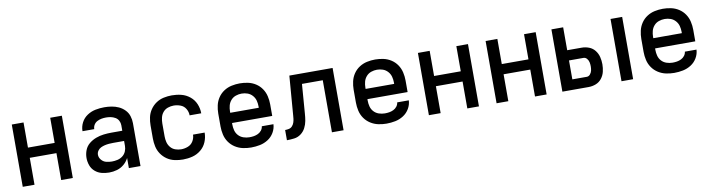

<svg xmlns="http://www.w3.org/2000/svg" viewBox="-26 -1070 5955 1609"><g transform="rotate(-10 2952.0 -265.0)"><path d="M75 0H175V-229H402V0H501V-530H402V-316H175V-530H75Z M810 8Q844 8 877 -1.5Q910 -11 936.5 -33.5Q963 -56 978 -86V0H1077V-365Q1077 -396 1067.5 -426Q1058 -456 1035.5 -479Q1013 -502 984.5 -515Q956 -528 925 -533Q894 -538 863 -538Q825 -538 787.5 -530.5Q750 -523 717.5 -501.5Q685 -480 667 -445.5Q649 -411 649 -373V-372H749Q749 -392 759.5 -409Q770 -426 787.5 -435Q805 -444 824 -447.5Q843 -451 863 -451Q883 -451 903 -447Q923 -443 941 -432.5Q959 -422 968.5 -403.5Q978 -385 978 -365V-318H885Q852 -318 818.5 -314Q785 -310 753 -298Q721 -286 694.5 -264.5Q668 -243 655.5 -211Q643 -179 643 -145Q643 -113 654 -82Q665 -51 690 -29.5Q715 -8 746.5 0Q778 8 810 8ZM848 -79Q824 -79 800 -85Q776 -91 759 -111Q742 -131 742 -155Q742 -173 752.5 -188.5Q763 -204 779.5 -212Q796 -220 813.5 -224Q831 -228 849 -229.5Q867 -231 885 -231H978V-189Q978 -165 968.5 -142.5Q959 -120 939.5 -105Q920 -90 896 -84.5Q872 -79 848 -79Z M1438 8Q1479 8 1518.5 -2Q1558 -12 1590.5 -38.5Q1623 -65 1639 -103.5Q1655 -142 1655 -183H1556Q1556 -154 1540 -127.5Q1524 -101 1495.5 -90Q1467 -79 1438 -79Q1413 -79 1388.5 -87.5Q1364 -96 1347.5 -116Q1331 -136 1325 -160.5Q1319 -185 1319 -210V-320Q1319 -345 1325 -370Q1331 -395 1347.5 -414.5Q1364 -434 1388.5 -442.5Q1413 -451 1438 -451Q1467 -451 1495.5 -440.5Q1524 -430 1540 -403.5Q1556 -377 1556 -347H1655Q1655 -388 1639 -426.5Q1623 -465 1590.5 -491.5Q1558 -518 1518.5 -528Q1479 -538 1438 -538Q1403 -538 1368 -530.5Q1333 -523 1303.5 -503Q1274 -483 1254 -453.5Q1234 -424 1226.5 -389.5Q1219 -355 1219 -320V-210Q1219 -175 1226.5 -140.5Q1234 -106 1254 -76.5Q1274 -47 1303.5 -27Q1333 -7 1368 0.5Q1403 8 1438 8Z M2018 8Q2056 8 2093 0.5Q2130 -7 2162 -27.5Q2194 -48 2213.5 -81Q2233 -114 2235 -152H2136Q2134 -133 2122 -117.5Q2110 -102 2092.5 -93.5Q2075 -85 2056.5 -82Q2038 -79 2019 -79Q1993 -79 1968 -87.5Q1943 -96 1925.5 -115Q1908 -134 1901.5 -159Q1895 -184 1895 -210V-222H2237V-320Q2237 -355 2229 -390Q2221 -425 2201 -454.5Q2181 -484 2151 -503.5Q2121 -523 2086 -530.5Q2051 -538 2016 -538Q1981 -538 1946 -530.5Q1911 -523 1881 -503.5Q1851 -484 1831 -454.5Q1811 -425 1803 -390Q1795 -355 1795 -320V-210Q1795 -175 1803 -140Q1811 -105 1831.5 -75.5Q1852 -46 1882.5 -26.5Q1913 -7 1948 0.5Q1983 8 2018 8ZM1895 -309V-320Q1895 -346 1901.5 -370.5Q1908 -395 1925 -414.5Q1942 -434 1966.5 -442.5Q1991 -451 2016 -451Q2042 -451 2066 -442.5Q2090 -434 2107.5 -414.5Q2125 -395 2131.5 -370.5Q2138 -346 2138 -320V-309Z M2323 0Q2354 0 2385.5 -4Q2417 -8 2442.5 -27Q2468 -46 2482.5 -74Q2497 -102 2502.5 -132.5Q2508 -163 2510 -195L2529 -443H2706V0H2805V-530H2437L2411 -201V-200Q2410 -184 2408 -167.5Q2406 -151 2400.5 -135Q2395 -119 2383.5 -106.5Q2372 -94 2355.5 -90.5Q2339 -87 2323 -87Z M3170 8Q3208 8 3245 0.5Q3282 -7 3314 -27.5Q3346 -48 3365.5 -81Q3385 -114 3387 -152H3288Q3286 -133 3274 -117.5Q3262 -102 3244.5 -93.5Q3227 -85 3208.5 -82Q3190 -79 3171 -79Q3145 -79 3120 -87.5Q3095 -96 3077.5 -115Q3060 -134 3053.5 -159Q3047 -184 3047 -210V-222H3389V-320Q3389 -355 3381 -390Q3373 -425 3353 -454.5Q3333 -484 3303 -503.5Q3273 -523 3238 -530.5Q3203 -538 3168 -538Q3133 -538 3098 -530.5Q3063 -523 3033 -503.5Q3003 -484 2983 -454.5Q2963 -425 2955 -390Q2947 -355 2947 -320V-210Q2947 -175 2955 -140Q2963 -105 2983.5 -75.5Q3004 -46 3034.5 -26.5Q3065 -7 3100 0.5Q3135 8 3170 8ZM3047 -309V-320Q3047 -346 3053.5 -370.5Q3060 -395 3077 -414.5Q3094 -434 3118.5 -442.5Q3143 -451 3168 -451Q3194 -451 3218 -442.5Q3242 -434 3259.5 -414.5Q3277 -395 3283.5 -370.5Q3290 -346 3290 -320V-309Z M3531 0H3631V-229H3858V0H3957V-530H3858V-316H3631V-530H3531Z M4107 0H4207V-229H4434V0H4533V-530H4434V-316H4207V-530H4107Z M5170 0H5269V-530H5170ZM4667 0H4890Q4922 0 4952 -11.5Q4982 -23 5002 -48.5Q5022 -74 5029.5 -105Q5037 -136 5037 -168Q5037 -199 5029.5 -230Q5022 -261 5002 -286.5Q4982 -312 4952 -323.5Q4922 -335 4890 -335H4767V-530H4667ZM4767 -87V-248H4890Q4907 -248 4919 -234Q4931 -220 4934.5 -202.5Q4938 -185 4938 -168Q4938 -150 4934.5 -133Q4931 -116 4919 -101.5Q4907 -87 4890 -87Z M5618 8Q5656 8 5693 0.5Q5730 -7 5762 -27.5Q5794 -48 5813.5 -81Q5833 -114 5835 -152H5736Q5734 -133 5722 -117.5Q5710 -102 5692.5 -93.5Q5675 -85 5656.5 -82Q5638 -79 5619 -79Q5593 -79 5568 -87.5Q5543 -96 5525.5 -115Q5508 -134 5501.5 -159Q5495 -184 5495 -210V-222H5837V-320Q5837 -355 5829 -390Q5821 -425 5801 -454.5Q5781 -484 5751 -503.5Q5721 -523 5686 -530.5Q5651 -538 5616 -538Q5581 -538 5546 -530.5Q5511 -523 5481 -503.5Q5451 -484 5431 -454.5Q5411 -425 5403 -390Q5395 -355 5395 -320V-210Q5395 -175 5403 -140Q5411 -105 5431.5 -75.5Q5452 -46 5482.5 -26.5Q5513 -7 5548 0.5Q5583 8 5618 8ZM5495 -309V-320Q5495 -346 5501.5 -370.5Q5508 -395 5525 -414.5Q5542 -434 5566.5 -442.5Q5591 -451 5616 -451Q5642 -451 5666 -442.5Q5690 -434 5707.5 -414.5Q5725 -395 5731.5 -370.5Q5738 -346 5738 -320V-309Z"/></g></svg>

Font: Iosevka Sparkle Medium
Style: Regular
Weight: 500
Designer: Belleve Invis
Foundry: Belleve Invis
Version: Version 4.5.0; ttfautohint (v1.8.3)